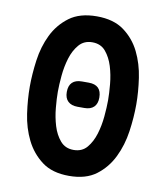

<svg xmlns="http://www.w3.org/2000/svg" viewBox="-84 -810 767 889"><g transform="rotate(10 300.0 -365.0)"><path d="M300 -112Q340 -112 363 -139.5Q386 -167 398 -206.5Q410 -246 414 -289.5Q418 -333 418 -366Q418 -398 414 -441.5Q410 -485 398 -524Q386 -563 363 -590.5Q340 -618 300 -618Q261 -618 237.5 -590.5Q214 -563 202 -523.5Q190 -484 186 -440.5Q182 -397 182 -365Q182 -333 186 -289.5Q190 -246 202 -206.5Q214 -167 237.5 -139.5Q261 -112 300 -112ZM300 10Q221 10 172.5 -26.5Q124 -63 96.5 -118.5Q69 -174 59.5 -240Q50 -306 50 -366Q50 -424 59 -490Q68 -556 95 -611.5Q122 -667 171 -703.5Q220 -740 300 -740Q379 -740 428 -704Q477 -668 504 -613Q531 -558 540.5 -493Q550 -428 550 -370Q550 -309 540.5 -242.5Q531 -176 503.5 -119.5Q476 -63 427.5 -26.5Q379 10 300 10ZM316 -312H284Q255 -312 239 -327Q223 -342 223 -371Q223 -401 238.5 -416Q254 -431 284 -431H316Q346 -431 361 -416Q376 -401 376 -371Q376 -342 360.5 -327Q345 -312 316 -312Z"/></g></svg>

Font: Maple Mono NL
Style: Bold
Weight: 700
Monospace: yes
Designer: subframe7536
Version: Version 7.000